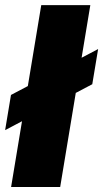

<svg xmlns="http://www.w3.org/2000/svg" viewBox="-40 -748 412 768"><path d="M321.3 -727.5 200.7 0H4.4L125 -727.5ZM-19.5 -227.5 3.9 -368.2 352.5 -551.8 329.1 -411.1Z"/></svg>

Font: Inter Black
Style: Italic
Weight: 900
Italic angle: -9.39999°
Designer: Rasmus Andersson
Foundry: rsms
Version: Version 4.000;git-a52131595